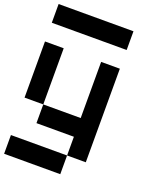

<svg xmlns="http://www.w3.org/2000/svg" viewBox="-178 -977 981 1205"><g transform="rotate(20 312.5 -375.0)"><path d="M0 125V0H375V125ZM0 -250V-625H125V-250ZM0 -750V-875H500V-750ZM125 -250H375V-625H500V0H375V-125H125Z"/></g></svg>

Font: Galmuri7 Regular
Style: Regular
Weight: 400
Designer: Lee Minseo (quiple)
Version: Version 2.399;hotconv 1.1.1;makeotfexe 2.6.0 DEVELOPMENT